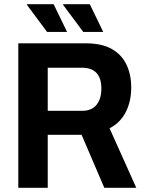

<svg xmlns="http://www.w3.org/2000/svg" viewBox="-20 -893 689 913"><path d="M376 -741 280 -870 281 -873H407L471 -741ZM204 -741 108 -870 109 -873H235L299 -741ZM67 0V-687H388Q464 -687 511.5 -660Q559 -633 581.5 -585.5Q604 -538 604 -477Q604 -411 578 -360Q552 -309 501 -283L628 0H476L368 -252H207V0ZM207 -366H370Q416 -366 439 -394.5Q462 -423 462 -472Q462 -571 369 -571H207Z"/></svg>

Font: Archivo SemiCondensed
Style: Bold
Weight: 680
Width: 4
Designer: Hector Gatti
Foundry: Omnibus-Type
Version: Version 2.001; ttfautohint (v1.8.3)